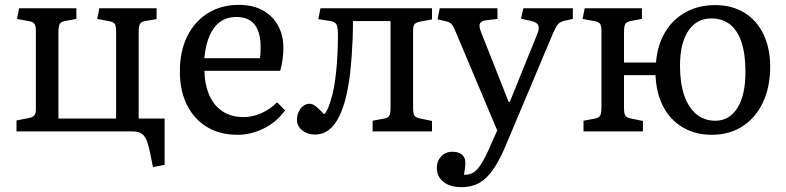

<svg xmlns="http://www.w3.org/2000/svg" viewBox="-20 -542 3243 792"><path d="M611 147 599 88Q592 53 583.5 34Q575 15 561.5 7.5Q548 0 525 0H48V-45L98 -55Q115 -58 121.5 -66Q128 -74 128 -93V-410Q128 -434 123 -442.5Q118 -451 103 -454L50 -464L59 -508H295V-464L247 -455Q231 -452 226 -442.5Q221 -433 221 -407V-53H459V-411Q459 -434 454 -442.5Q449 -451 433 -454L381 -464L390 -508H626V-463L578 -455Q562 -452 557 -442.5Q552 -433 552 -407V-53H659V138Z M960 14Q887 14 834 -18Q781 -50 751.5 -108.5Q722 -167 722 -247Q722 -331 752.5 -392.5Q783 -454 838 -488Q893 -522 966 -522Q1021 -522 1062.5 -500Q1104 -478 1126.5 -437.5Q1149 -397 1149 -344Q1149 -324 1146 -300Q1143 -276 1136 -250H823Q825 -190 844.5 -147Q864 -104 900 -81.5Q936 -59 984 -59Q1022 -59 1058 -75Q1094 -91 1123 -120L1156 -87Q1122 -39 1069 -12.5Q1016 14 960 14ZM823 -302H1052Q1054 -312 1054.5 -323.5Q1055 -335 1055 -348Q1055 -410 1030 -441Q1005 -472 955 -472Q917 -472 889.5 -453Q862 -434 845 -396Q828 -358 823 -302Z M1280 13Q1248 13 1226.5 -4.5Q1205 -22 1205 -48Q1205 -66 1212 -81Q1219 -96 1231 -105Q1243 -114 1256 -114Q1269 -114 1282 -104Q1295 -94 1317 -71Q1325 -78 1331.5 -92Q1338 -106 1344 -127Q1352 -151 1357.5 -181Q1363 -211 1366.5 -245.5Q1370 -280 1372 -318.5Q1374 -357 1374 -399Q1374 -429 1368 -440.5Q1362 -452 1345 -455L1293 -463L1302 -508H1762V-462L1714 -453Q1697 -450 1690.5 -442.5Q1684 -435 1684 -417V-96Q1684 -74 1689.5 -65.5Q1695 -57 1710 -54L1762 -43V0H1517V-44L1565 -53Q1581 -56 1586 -65Q1591 -74 1591 -100V-455H1436Q1436 -417 1434.5 -379.5Q1433 -342 1430.5 -307.5Q1428 -273 1424.5 -241.5Q1421 -210 1416 -185Q1408 -137 1395 -100Q1382 -63 1365.5 -38Q1349 -13 1327.5 0Q1306 13 1280 13Z M1884 230Q1837 230 1809.5 208.5Q1782 187 1782 150Q1782 122 1800 103Q1818 84 1846 84Q1869 84 1883 94Q1897 104 1899 121Q1900 127 1899 141Q1898 155 1894 179Q1915 180 1932 170Q1949 160 1966.5 132Q1984 104 2006 52L2031 -4L1863 -403Q1851 -433 1843.5 -441.5Q1836 -450 1820 -454L1785 -462L1794 -508H2032V-464L1984 -458Q1966 -456 1960 -445.5Q1954 -435 1965 -408L2078 -122H2083L2196 -401Q2206 -424 2200.5 -437Q2195 -450 2173 -455L2129 -465L2139 -508H2343V-464L2307 -456Q2291 -452 2282.5 -443Q2274 -434 2260 -402L2068 54Q2047 104 2026.5 138Q2006 172 1984.5 192Q1963 212 1938.5 221Q1914 230 1884 230Z M2916 14Q2848 14 2796.5 -16.5Q2745 -47 2716 -102Q2687 -157 2684 -232H2554V-97Q2554 -75 2559 -66Q2564 -57 2579 -54L2632 -43V0H2387V-44L2435 -53Q2451 -56 2456 -65.5Q2461 -75 2461 -101V-410Q2461 -434 2456 -442.5Q2451 -451 2436 -454L2383 -464L2392 -508H2628V-464L2580 -455Q2564 -452 2559 -442.5Q2554 -433 2554 -407V-284H2686Q2692 -357 2724 -410Q2756 -463 2809 -492Q2862 -521 2930 -521Q2999 -521 3050 -490Q3101 -459 3129 -401.5Q3157 -344 3157 -267Q3157 -183 3127 -119.5Q3097 -56 3043 -21Q2989 14 2916 14ZM2931 -44Q2989 -44 3022 -97Q3055 -150 3055 -245Q3055 -318 3039 -367Q3023 -416 2991.5 -441Q2960 -466 2914 -466Q2854 -466 2819.5 -415Q2785 -364 2785 -270Q2785 -199 2802.5 -148.5Q2820 -98 2852.5 -71Q2885 -44 2931 -44Z"/></svg>

Font: Literata 18pt
Style: Regular
Weight: 400
Designer: Latin by Veronika Burian and Jose Scaglione. Greek by Irene Vlachou. Cyrillic by Vera Evstafieva.
Foundry: TypeTogether
Version: Version 3.103;gftools[0.9.29]